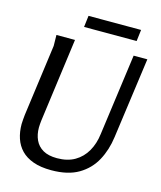

<svg xmlns="http://www.w3.org/2000/svg" viewBox="-128 -966 897 1069"><g transform="rotate(15 320.5 -432.0)"><path d="M210 -725 145 -243Q144 -232 143 -222.5Q142 -213 142 -202Q142 -162 156.5 -130.5Q171 -99 202 -81Q233 -63 283 -63Q343 -63 385 -87.5Q427 -112 452 -155.5Q477 -199 484 -256L548 -725H627L563 -260Q553 -184 520 -123Q487 -62 426 -26Q365 10 269 10Q208 10 165 -5.5Q122 -21 95.5 -48.5Q69 -76 56.5 -113.5Q44 -151 44 -196Q44 -208 45.5 -222Q47 -236 48 -249L104 -662L103 -725ZM248 -874H551L543 -808H240Z"/></g></svg>

Font: Rosario Medium
Style: Italic
Weight: 500
Italic angle: -8.05°
Version: Version 1.201